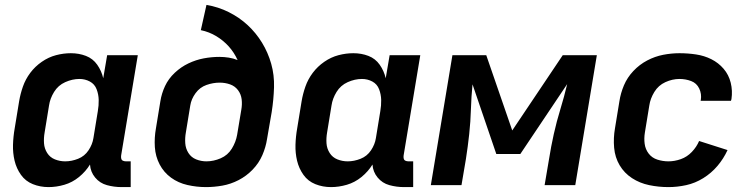

<svg xmlns="http://www.w3.org/2000/svg" viewBox="-20 -755 3064 783"><path d="M178 8Q210 8 242.5 -1.5Q275 -11 302 -33Q329 -55 347 -84Q349 -54 368 -31Q387 -8 416 0Q445 8 476 8H513V-97H494Q487 -97 481.5 -99.5Q476 -102 474.5 -108Q473 -114 474 -121L542 -530H417L401 -436Q394 -466 376.5 -491Q359 -516 330.5 -527Q302 -538 269 -538Q239 -538 208.5 -530Q178 -522 150.5 -503Q123 -484 103.5 -458Q84 -432 73.5 -402Q63 -372 58 -342L40 -232Q34 -198 33 -164.5Q32 -131 39.5 -99.5Q47 -68 65.5 -42Q84 -16 114 -4Q144 8 178 8ZM246 -97Q224 -97 204 -105Q184 -113 172.5 -131Q161 -149 159.5 -170.5Q158 -192 162 -215L180 -325Q184 -353 200.5 -380Q217 -407 246 -420Q275 -433 304 -433Q327 -433 346.5 -422.5Q366 -412 374 -391Q382 -370 382.5 -347.5Q383 -325 379 -302L361 -192Q357 -166 341 -142Q325 -118 298.5 -107.5Q272 -97 246 -97Z M820 8Q853 8 887 2Q921 -4 953 -20.5Q985 -37 1010.5 -63.5Q1036 -90 1050 -122.5Q1064 -155 1069 -188L1088 -298Q1096 -349 1097.5 -399Q1099 -449 1086 -495Q1073 -541 1048.5 -581Q1024 -621 990 -652.5Q956 -684 913 -705.5Q870 -727 822 -735L799 -632Q833 -625 862 -607.5Q891 -590 913 -565.5Q935 -541 949 -510Q932 -517 913 -520Q894 -523 875 -523Q843 -523 811 -517Q779 -511 748.5 -496.5Q718 -482 692.5 -458Q667 -434 653 -404Q639 -374 634 -342L616 -232Q609 -193 611.5 -155Q614 -117 631 -84.5Q648 -52 677.5 -30.5Q707 -9 744.5 -0.5Q782 8 820 8ZM822 -97Q800 -97 780 -105Q760 -113 748.5 -131Q737 -149 735.5 -171Q734 -193 738 -215L756 -325Q760 -351 777.5 -375Q795 -399 822 -408.5Q849 -418 876 -418Q898 -418 918 -411Q938 -404 950.5 -387.5Q963 -371 965.5 -350Q968 -329 964 -307L947 -205Q942 -176 925.5 -149Q909 -122 880 -109.5Q851 -97 822 -97Z M1330 8Q1362 8 1394.5 -1.5Q1427 -11 1454 -33Q1481 -55 1499 -84Q1501 -54 1520 -31Q1539 -8 1568 0Q1597 8 1628 8H1665V-97H1646Q1639 -97 1633.5 -99.5Q1628 -102 1626.5 -108Q1625 -114 1626 -121L1694 -530H1569L1553 -436Q1546 -466 1528.5 -491Q1511 -516 1482.5 -527Q1454 -538 1421 -538Q1391 -538 1360.5 -530Q1330 -522 1302.5 -503Q1275 -484 1255.5 -458Q1236 -432 1225.5 -402Q1215 -372 1210 -342L1192 -232Q1186 -198 1185 -164.5Q1184 -131 1191.5 -99.5Q1199 -68 1217.5 -42Q1236 -16 1266 -4Q1296 8 1330 8ZM1398 -97Q1376 -97 1356 -105Q1336 -113 1324.5 -131Q1313 -149 1311.5 -170.5Q1310 -192 1314 -215L1332 -325Q1336 -353 1352.5 -380Q1369 -407 1398 -420Q1427 -433 1456 -433Q1479 -433 1498.5 -422.5Q1518 -412 1526 -391Q1534 -370 1534.5 -347.5Q1535 -325 1531 -302L1513 -192Q1509 -166 1493 -142Q1477 -118 1450.5 -107.5Q1424 -97 1398 -97Z M1737 0H1862L1880 -106Q1888 -157 1893.5 -208Q1899 -259 1900.5 -310Q1902 -361 1907 -411L2004 -127H2102L2293 -412Q2281 -361 2265.5 -310.5Q2250 -260 2238.5 -208.5Q2227 -157 2219 -106L2201 0H2326L2414 -530H2275L2069 -223L1963 -530H1825Z M2706 8Q2742 8 2778.5 0Q2815 -8 2848 -28.5Q2881 -49 2906 -78.5Q2931 -108 2947 -143L2831 -180Q2821 -156 2801.5 -135.5Q2782 -115 2756.5 -106Q2731 -97 2706 -97Q2683 -97 2661 -104Q2639 -111 2625.5 -128.5Q2612 -146 2609 -168.5Q2606 -191 2610 -215L2628 -325Q2632 -353 2648.5 -380Q2665 -407 2693.5 -420Q2722 -433 2751 -433Q2776 -433 2798.5 -424.5Q2821 -416 2831.5 -394Q2842 -372 2838 -347L2837 -344H2961Q2962 -347 2963 -351Q2968 -385 2960 -417.5Q2952 -450 2931 -474.5Q2910 -499 2881 -513.5Q2852 -528 2818.5 -533Q2785 -538 2751 -538Q2718 -538 2684.5 -531.5Q2651 -525 2619.5 -508.5Q2588 -492 2563 -465.5Q2538 -439 2524.5 -407Q2511 -375 2506 -342L2488 -232Q2481 -192 2484.5 -152.5Q2488 -113 2507 -81Q2526 -49 2557.5 -28.5Q2589 -8 2627.5 0Q2666 8 2706 8Z"/></svg>

Font: Iosevka Sparkle
Style: Bold Italic
Weight: 700
Italic angle: -9°
Designer: Belleve Invis
Foundry: Belleve Invis
Version: Version 4.5.0; ttfautohint (v1.8.3)